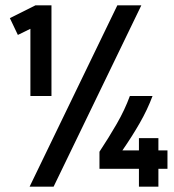

<svg xmlns="http://www.w3.org/2000/svg" viewBox="-20 -700 654 720"><path d="M17 -632 113 -680H173V-340H94V-592L47 -569ZM420 -680H510L181 0H91ZM608 -67H574V0H501V-67H353V-131Q388 -184 418 -236Q448 -288 467 -340H552Q533 -289 504 -238.5Q475 -188 439 -136H501V-182H574V-136H608Z"/></svg>

Font: Inria Sans
Style: Bold
Weight: 700
Designer: Black Foundry Team
Foundry: Black Foundry
Version: Version 1.2; ttfautohint (v1.8.3)